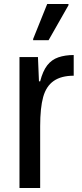

<svg xmlns="http://www.w3.org/2000/svg" viewBox="-20 -860 410 956"><path d="M77 76V-576H169L174 -455H180Q193 -506 215 -534.5Q237 -563 270.5 -574.5Q304 -586 347 -586V-483Q285 -483 247.5 -457Q210 -431 195 -377Q180 -323 180 -232V76ZM145 -660V-666L215 -840H321V-834L222 -660Z"/></svg>

Font: Farlight84_Sys_V01
Style: Regular
Weight: 400
Designer: Ryoko NISHIZUKA  (kana, bopomofo & ideographs); Paul D. Hunt (Latin, Greek & Cyrillic); Sandoll Communications , Soo-you
Foundry: Adobe
Version: Version 2.004;October 29, 2024;FontCreator 14.0.0.2814 64-bi